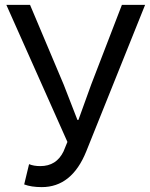

<svg xmlns="http://www.w3.org/2000/svg" viewBox="-20 -753 614 786"><path d="M79 2 99 -81Q118 -73 145 -73Q211 -73 240 -133L256 -172L6 -733H103L241 -406L297 -262H301L353 -406L479 -733H574L333 -133Q274 13 151 13Q108 13 79 2Z"/></svg>

Font: 思源黑体R
Style: Regular
Weight: 400
Designer: Ryoko NISHIZUKA  (kana & ideographs); Paul D. Hunt (Latin, Greek & Cyrillic); Wenlong ZHANG  (bopomofo); Sandoll Communi
Foundry: Adobe Systems Incorporated
Version: Version 1.00 June 24, 2014, initial release